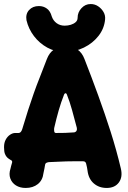

<svg xmlns="http://www.w3.org/2000/svg" viewBox="-20 -915 633 950"><path d="M107 15Q79 15 59 2.5Q39 -10 31 -32Q23 -54 32 -81Q33 -87 35.5 -95.5Q38 -104 40 -111Q41 -118 38 -120Q37 -121 35.5 -122Q34 -123 32 -124Q23 -129 16 -135.5Q9 -142 4.5 -153.5Q0 -165 0 -186V-188Q0 -209 8.5 -224.5Q17 -240 30 -248.5Q43 -257 55 -257H72Q84 -257 90 -276Q105 -327 119 -370Q133 -413 147 -453Q161 -493 177.5 -534Q194 -575 212 -623Q236 -686 306 -686Q374 -686 398 -623Q434 -531 466.5 -441.5Q499 -352 527.5 -263Q556 -174 578 -81Q588 -39 568 -12Q548 15 508 15Q470 15 444 -7.5Q418 -30 413 -71Q412 -79 410.5 -86.5Q409 -94 406 -106Q403 -117 391 -117Q364 -117 344.5 -117Q325 -117 308 -116.5Q291 -116 272 -115Q253 -114 225 -113Q218 -113 211 -110Q204 -107 203 -99Q201 -88 199.5 -79.5Q198 -71 195 -58Q191 -23 167 -4Q143 15 107 15ZM257 -257Q280 -257 302 -257.5Q324 -258 347 -260Q356 -262 359 -268.5Q362 -275 360 -283Q348 -329 336.5 -370.5Q325 -412 311 -447Q310 -452 305.5 -453.5Q301 -455 297 -447Q282 -409 270.5 -369Q259 -329 248 -281Q247 -271 248.5 -264Q250 -257 257 -257ZM173 -885Q195 -885 212 -872.5Q229 -860 236 -834Q243 -813 260 -800.5Q277 -788 300 -788Q316 -788 330.5 -792.5Q345 -797 354.5 -805.5Q364 -814 364 -827Q364 -854 383 -874.5Q402 -895 428 -895H429Q449 -895 465.5 -884Q482 -873 492 -856Q502 -839 500 -819Q496 -774 467.5 -737.5Q439 -701 395 -679.5Q351 -658 300 -658Q253 -658 214 -679.5Q175 -701 148 -736.5Q121 -772 111 -815Q106 -846 124 -865.5Q142 -885 172 -885Z"/></svg>

Font: Winky Sans
Style: Bold
Weight: 700
Designer: Simon Atzbach
Foundry: typofactur
Version: Version 1.205